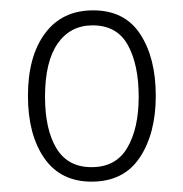

<svg xmlns="http://www.w3.org/2000/svg" viewBox="-20 -744 354 371"><path d="M281 -559Q281 -486 250 -439.5Q219 -393 157 -393Q97 -393 65.5 -438.5Q34 -484 34 -559Q34 -635 67 -679.5Q100 -724 160 -724Q221 -724 251 -678Q281 -632 281 -559ZM67 -557Q67 -494 89 -457.5Q111 -421 157 -421Q204 -421 226 -458.5Q248 -496 248 -557Q248 -619 227 -657Q206 -695 159 -695Q116 -695 91.5 -660Q67 -625 67 -557Z"/></svg>

Font: Noto Sans Khmer UI Condensed ExtraLight
Style: Regular
Weight: 200
Width: 3
Designer: Danh Hong and the Monotype Design Team
Foundry: Monotype Imaging Inc.
Version: Version 2.002; ttfautohint (v1.8.4.7-5d5b)